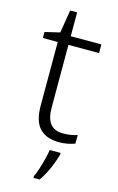

<svg xmlns="http://www.w3.org/2000/svg" viewBox="-133 -713 605 987"><g transform="rotate(15 170.0 -219.0)"><path d="M238 -39Q260 -39 280 -42Q300 -45 315 -51V-5Q300 1 278 5.5Q256 10 231 10Q164 10 128 -27Q92 -64 92 -148V-486H13V-518L92 -537L112 -659H149V-532H312V-486H149V-151Q149 -39 238 -39ZM254 68Q246 101 227.5 144Q209 187 185 221H152V212Q160 196 169 168.5Q178 141 185.5 111.5Q193 82 196 61H254Z"/></g></svg>

Font: Noto Sans Lao UI Light
Style: Regular
Weight: 300
Designer: Monotype Design Team
Foundry: Monotype Imaging Inc.
Version: Version 2.000; ttfautohint (v1.8.4.7-5d5b)